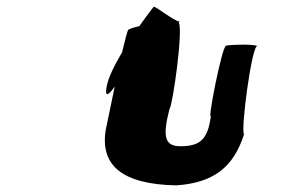

<svg xmlns="http://www.w3.org/2000/svg" viewBox="-20 -859 881 579"><path d="M301 -594C296 -563 309 -574 326 -598C312 -532 300 -472 299 -468C281 -360 349 -303 512 -300C625 -308 684 -355 716 -454C705 -462 739 -723 756 -720C745 -728 648 -723 661 -720C649 -717 605 -492 616 -510C607 -439 584 -418 524 -418C476 -418 470 -448 491 -530C501 -541 533 -771 519 -791C521 -793 523 -794 522 -794C506 -794 444 -845 443 -838C443 -838 424 -814 400 -780C382 -776 369 -772 366 -768C364 -765 357 -738 348 -701C325 -662 305 -623 301 -594Z"/></svg>

Font: Ampere
Style: SCSuExtIta
Weight: 400
Version: Version 1